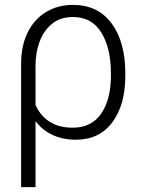

<svg xmlns="http://www.w3.org/2000/svg" viewBox="-20 -558 594 781"><path d="M65.9 203.1V-297.4Q65.9 -373 93 -427Q120.1 -481 168 -509.5Q215.8 -538.1 276.9 -538.1Q378.4 -538.1 434.1 -462.6Q489.7 -387.2 489.7 -259.8V-249.5Q489.7 -130.9 436.8 -60.3Q383.8 10.3 289.1 10.3Q234.4 10.3 192.4 -9.8Q150.4 -29.8 124.5 -65.4V203.1ZM275.9 -38.6Q352.5 -38.6 391.8 -96.2Q431.2 -153.8 431.2 -249.5V-259.8Q431.2 -361.8 392.3 -425.3Q353.5 -488.8 276.9 -488.8Q225.6 -488.8 191.7 -461.2Q157.7 -433.6 141.1 -388.7Q124.5 -343.8 124.5 -291.5V-130.9Q143.6 -87.9 181.4 -63.2Q219.2 -38.6 275.9 -38.6Z"/></svg>

Font: Roboto Slab Light
Style: Regular
Weight: 300
Designer: Google
Version: Version 2.000; ttfautohint (v1.8.1.43-b0c9)